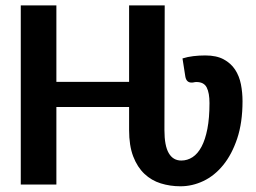

<svg xmlns="http://www.w3.org/2000/svg" viewBox="-20 -668 925 695"><path d="M575.2 -197.3Q575.2 -140.6 590.8 -113.8Q606.4 -86.9 636.2 -86.9Q658.2 -86.9 677 -99.1Q695.8 -111.3 709.5 -137Q723.1 -162.6 730.7 -201.7Q738.3 -240.7 738.3 -294.9Q738.3 -331.5 728.3 -351.3Q718.3 -371.1 690.9 -371.1Q686 -371.1 682.4 -370.1Q678.7 -369.1 673.3 -369.1Q654.8 -369.1 650.9 -390.6L640.6 -456.5Q659.2 -462.4 679.9 -464.8Q700.7 -467.3 723.1 -467.3Q763.7 -467.3 789.8 -453.1Q815.9 -439 831.1 -415.8Q846.2 -392.6 852.1 -362.8Q857.9 -333 857.9 -301.8Q857.9 -224.1 838.6 -166.5Q819.3 -108.9 787.8 -70.3Q756.3 -31.7 716.1 -12.7Q675.8 6.3 633.3 6.3Q595.7 6.3 562 -4.2Q528.3 -14.6 502.7 -38.8Q477.1 -63 462.2 -101.8Q447.3 -140.6 447.3 -197.3V-280.8H184.1V0H55.2V-648.4H184.1V-371.6H447.3V-648.4H576.2Z"/></svg>

Font: Carlito
Style: Bold
Weight: 700
Designer: Lukasz Dziedzic
Foundry: tyPoland Lukasz Dziedzic
Version: Version 1.104